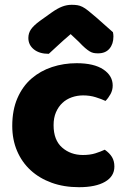

<svg xmlns="http://www.w3.org/2000/svg" viewBox="-20 -764 534 799"><path d="M326 -367Q301 -367 278.5 -359Q256 -351 239.5 -335.5Q223 -320 213 -297Q203 -274 203 -243Q203 -181 238.5 -150Q274 -119 325 -119Q355 -119 377 -126Q399 -133 416 -141Q436 -127 446 -110.5Q456 -94 456 -71Q456 -30 417 -7.5Q378 15 309 15Q246 15 195 -3.5Q144 -22 107.5 -55.5Q71 -89 51 -136Q31 -183 31 -240Q31 -306 52.5 -355.5Q74 -405 111 -437Q148 -469 196.5 -485Q245 -501 299 -501Q371 -501 410 -475Q449 -449 449 -408Q449 -389 440 -372.5Q431 -356 419 -344Q402 -352 378 -359.5Q354 -367 326 -367ZM274 -622Q240 -593 221 -575Q202 -557 183 -540Q144 -540 121 -558.5Q98 -577 98 -606Q98 -626 109 -642Q120 -658 146 -677L195 -712Q219 -729 238.5 -736.5Q258 -744 278 -744Q291 -744 301.5 -742.5Q312 -741 323 -735.5Q334 -730 347 -719.5Q360 -709 380 -692L450 -630Q451 -625 451.5 -621Q452 -617 452 -612Q452 -581 435.5 -561.5Q419 -542 388 -542Q378 -542 370 -543.5Q362 -545 353.5 -550Q345 -555 334 -564.5Q323 -574 308 -590Z"/></svg>

Font: Baloo Bhai
Style: Regular
Weight: 400
Designer: Supriya Tembe, Noopur Datye and Ek Type
Foundry: Ek Type
Version: Version 1.443;PS 1.000;hotconv 16.6.51;makeotf.lib2.5.65220;